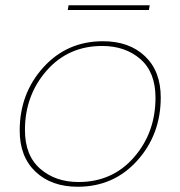

<svg xmlns="http://www.w3.org/2000/svg" viewBox="-20 -704 687 731"><path d="M592 -333Q592 -192 502.5 -92.5Q413 7 276 7Q176 7 115.5 -50Q55 -107 55 -207Q55 -348 145 -447.5Q235 -547 372 -547Q472 -547 532 -490Q592 -433 592 -333ZM75 -209Q75 -112 133 -61.5Q191 -11 279 -11Q408 -11 490 -105Q572 -199 572 -332Q572 -429 514.5 -479Q457 -529 369 -529Q240 -529 157.5 -435Q75 -341 75 -209ZM238 -666 241 -684H550L547 -666Z"/></svg>

Font: Poppins Thin
Style: Italic
Weight: 250
Italic angle: -10°
Designer: Ninad Kale (Devanagari), Jonny Pinhorn (Latin)
Foundry: Indian Type Foundry
Version: Version 3.200;PS 1.000;hotconv 16.6.54;makeotf.lib2.5.65590